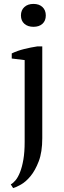

<svg xmlns="http://www.w3.org/2000/svg" viewBox="-20 -749 328 981"><path d="M106 -442 40 -450V-476Q69 -490 103.5 -498.5Q138 -507 171 -512H196V-43Q196 28 178 75Q160 122 136 151Q112 180 87 194Q62 208 47 212L35 193Q47 187 59.5 172Q72 157 82.5 130.5Q93 104 99.5 66Q106 28 106 -24ZM104.5 -627.5Q87 -643 87 -670Q87 -697 104.5 -713Q122 -729 151 -729Q180 -729 197 -713Q214 -697 214 -670Q214 -643 197 -627.5Q180 -612 151 -612Q122 -612 104.5 -627.5Z"/></svg>

Font: PTSerif
Style: Regular
Weight: 400
Designer: A.Korolkova, O.Umpeleva, V.Yefimov
Foundry: ParaType Ltd
Version: Version 1.000W OFL; ttfautohint (v1.2) -l 8 -r 50 -G 200 -x 